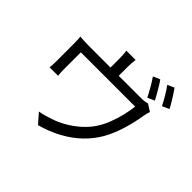

<svg xmlns="http://www.w3.org/2000/svg" viewBox="-198 -1098 1397 1397"><g transform="rotate(45 500.0 -399.5)"><path d="M745.4 -816.1Q758.4 -798.7 773.2 -774.1Q788 -749.5 802.5 -724.5Q816.9 -699.5 827.1 -679.1L773 -655Q758.2 -685.3 735.2 -725.1Q712.3 -765 692.3 -793.3ZM861.8 -846.9Q875.4 -828.6 891 -803.7Q906.6 -778.8 921.5 -754.3Q936.5 -729.8 945.7 -710.9L891.9 -686.8Q875.7 -719.6 853.1 -757.9Q830.5 -796.2 809.3 -824.2ZM518.8 -789.2Q516 -766.2 514.6 -748.1Q513.3 -729.9 513.3 -714Q513.3 -702.5 513.3 -677.5Q513.3 -652.6 513.3 -625.6Q513.3 -598.7 513.3 -580.5H428.6Q428.6 -600.5 428.6 -627.4Q428.6 -654.4 428.6 -678.4Q428.6 -702.5 428.6 -714Q428.6 -729.9 427.8 -748.1Q426.9 -766.2 423.3 -789.2ZM860.1 -595Q856.2 -584.6 852 -567Q847.8 -549.3 845.5 -534.9Q840.9 -505.1 832.5 -468.1Q824.1 -431 812.2 -390.7Q800.3 -350.4 784 -310.6Q767.8 -270.8 747.1 -234.7Q709.8 -169.5 652.2 -114.2Q594.6 -58.9 519 -17.7Q443.3 23.6 351.7 48.5L286.6 -26.2Q311.6 -30.1 339 -37.8Q366.5 -45.4 389.9 -53.9Q440.5 -70.1 491.3 -99.4Q542.2 -128.7 586.5 -168.7Q630.7 -208.7 661.4 -255.7Q688.5 -298.2 708 -349.4Q727.6 -400.7 739.6 -452.4Q751.6 -504.2 756.2 -546.7H197.6Q197.6 -531.1 197.6 -506Q197.6 -481 197.6 -453.5Q197.6 -425.9 197.6 -402.7Q197.6 -379.5 197.6 -368.1Q197.6 -354.6 198.6 -337.4Q199.6 -320.2 201 -308.7H113.9Q115.9 -322.1 116.8 -340.1Q117.6 -358.1 117.6 -372.6Q117.6 -384.6 117.6 -408.2Q117.6 -431.8 117.6 -459.3Q117.6 -486.9 117.6 -511Q117.6 -535.1 117.6 -548.2Q117.6 -564 117 -586.3Q116.3 -608.7 113.9 -625.2Q135.8 -623.4 158.4 -622.1Q181.1 -620.8 207.4 -620.8H737.3Q765.4 -620.8 780.8 -623.4Q796.2 -626 805.8 -629.2Z"/></g></svg>

Font: Noto Sans SC Thin
Style: Regular
Weight: 100
Designer: Ryoko NISHIZUKA 西塚涼子 (kana, bopomofo & ideographs); Paul D. Hunt (Latin, Greek & Cyrillic); Sandoll Communications 산돌커뮤니
Foundry: Adobe
Version: Version 2.004-H2;hotconv 1.0.118;makeotfexe 2.5.65603